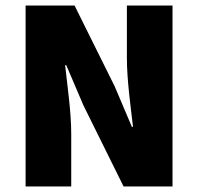

<svg xmlns="http://www.w3.org/2000/svg" viewBox="-20 -670 712 690"><path d="M72 0H236V-188C236 -268 222 -362 214 -436H218L280 -291L424 0H600V-650H436V-462C436 -382 450 -284 458 -214H454L392 -360L248 -650H72Z"/></svg>

Font: Giro Sans Black
Style: Regular
Weight: 900
Designer: Paul D. Hunt
Foundry: Adobe Systems Incorporated
Version: Version 1.000;PS 1.0;hotconv 1.0.88;makeotf.lib2.5.647800